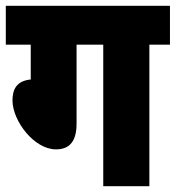

<svg xmlns="http://www.w3.org/2000/svg" viewBox="-20 -642 606 662"><path d="M244 -488H336V0H495V-488H566V-622H0V-488H86V-368C37 -363 23 -334 23 -295C24 -224 98 -127 173 -127C221 -127 244 -156 244 -216Z"/></svg>

Font: Noto Sans Devanagari UI Condensed Black
Style: Regular
Weight: 900
Width: 3
Designer: Jelle Bosma - Monotype Design Team
Foundry: Monotype Imaging Inc.
Version: Version 2.004